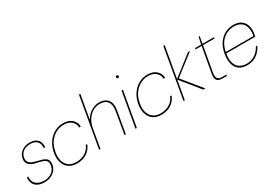

<svg xmlns="http://www.w3.org/2000/svg" viewBox="18 -1550 3369 2391"><g transform="rotate(-30 1702.5 -354.0)"><path d="M189 12Q139 12 100.5 -5Q62 -22 42 -58Q22 -94 26 -151H48Q42 -101 62 -69Q82 -37 117.5 -22.5Q153 -8 193 -8Q236 -8 271.5 -22.5Q307 -37 330 -64Q353 -91 359 -125Q366 -166 354.5 -187.5Q343 -209 312 -221.5Q281 -234 230 -245Q190 -253 163 -265Q136 -277 120 -293.5Q104 -310 98.5 -331.5Q93 -353 98 -381Q105 -420 129 -449Q153 -478 190 -494.5Q227 -511 274 -511Q340 -511 379 -474Q418 -437 413 -363H391Q398 -420 367 -455.5Q336 -491 270 -491Q206 -491 166.5 -460.5Q127 -430 119 -381Q115 -356 122 -334Q129 -312 154 -295Q179 -278 230 -266Q266 -258 297 -249Q328 -240 349 -226Q370 -212 379 -188.5Q388 -165 382 -128Q375 -88 349 -56Q323 -24 282 -6Q241 12 189 12Z M657 12Q590 12 543.5 -19.5Q497 -51 477.5 -110Q458 -169 472 -249Q483 -310 509.5 -358.5Q536 -407 573.5 -441Q611 -475 656.5 -493Q702 -511 750 -511Q830 -511 877 -469.5Q924 -428 925 -364H903Q900 -423 858 -457Q816 -491 747 -491Q695 -491 642 -464.5Q589 -438 548.5 -384.5Q508 -331 494 -249Q482 -184 492 -138.5Q502 -93 526.5 -64Q551 -35 585 -21.5Q619 -8 655 -8Q704 -8 745.5 -23Q787 -38 817.5 -66Q848 -94 863 -135H885Q870 -93 838.5 -59.5Q807 -26 761 -7Q715 12 657 12Z M978 0 1104 -720H1124L1064 -379Q1100 -445 1157 -478Q1214 -511 1269 -511Q1321 -511 1358.5 -490Q1396 -469 1412.5 -424.5Q1429 -380 1416 -308L1363 0H1343L1395 -303Q1412 -399 1378.5 -445Q1345 -491 1267 -491Q1215 -491 1169 -464.5Q1123 -438 1090 -388.5Q1057 -339 1044 -267L998 0Z M1501 0 1589 -499H1609L1521 0ZM1630 -655Q1623 -655 1617 -660Q1611 -665 1611 -674Q1611 -683 1617 -688Q1623 -693 1630 -693Q1637 -693 1643 -688Q1649 -683 1649 -674Q1649 -665 1643.5 -660Q1638 -655 1630 -655Z M1870 12Q1803 12 1756.5 -19.5Q1710 -51 1690.5 -110Q1671 -169 1685 -249Q1696 -310 1722.5 -358.5Q1749 -407 1786.5 -441Q1824 -475 1869.5 -493Q1915 -511 1963 -511Q2043 -511 2090 -469.5Q2137 -428 2138 -364H2116Q2113 -423 2071 -457Q2029 -491 1960 -491Q1908 -491 1855 -464.5Q1802 -438 1761.5 -384.5Q1721 -331 1707 -249Q1695 -184 1705 -138.5Q1715 -93 1739.5 -64Q1764 -35 1798 -21.5Q1832 -8 1868 -8Q1917 -8 1958.5 -23Q2000 -38 2030.5 -66Q2061 -94 2076 -135H2098Q2083 -93 2051.5 -59.5Q2020 -26 1974 -7Q1928 12 1870 12Z M2476 0 2254 -274 2544 -499H2574L2276 -269L2278 -279L2506 0ZM2191 0 2317 -720H2337L2211 0Z M2754 0Q2718 0 2695.5 -11Q2673 -22 2665.5 -49Q2658 -76 2666 -122L2730 -481H2643L2646 -499H2733L2755 -600H2771L2753 -499H2918L2915 -481H2750L2686 -122Q2676 -67 2693.5 -42.5Q2711 -18 2761 -18H2820L2816 0Z M3104 12Q3033 12 2989 -21Q2945 -54 2930 -114Q2915 -174 2929 -255Q2940 -316 2964.5 -363.5Q2989 -411 3025 -444Q3061 -477 3105.5 -494Q3150 -511 3199 -511Q3273 -511 3314.5 -479Q3356 -447 3370 -395Q3384 -343 3373 -282Q3372 -272 3370 -265Q3368 -258 3366 -247H2939L2942 -265H3351Q3364 -342 3348 -392Q3332 -442 3293 -466.5Q3254 -491 3196 -491Q3144 -491 3093.5 -467.5Q3043 -444 3005 -393Q2967 -342 2952 -260L2950 -251Q2935 -166 2953 -112Q2971 -58 3012 -33Q3053 -8 3108 -8Q3176 -8 3227.5 -42.5Q3279 -77 3312 -138H3334Q3312 -94 3279.5 -60Q3247 -26 3203.5 -7Q3160 12 3104 12Z"/></g></svg>

Font: DM Sans 20pt Thin
Style: Italic
Weight: 250
Italic angle: -10°
Version: Version 4.004;gftools[0.9.30]